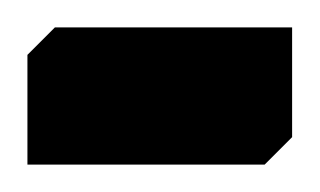

<svg xmlns="http://www.w3.org/2000/svg" viewBox="-40 -120 233 140"><path d="M173 -100V-20L153 0H-20V-80L0 -100Z"/></svg>

Font: Kufam Medium
Style: Regular
Weight: 500
Designer: Wael Morcos, Artur Schmal
Foundry: Original Type
Version: Version 1.300; ttfautohint (v1.8.3)